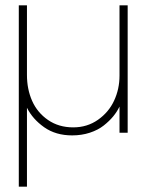

<svg xmlns="http://www.w3.org/2000/svg" viewBox="-20 -493 544 713"><path d="M49.8 200.2V-473.1H80.1V-214.8Q80.1 -161.6 99.4 -118.2Q118.7 -74.7 158.4 -47.4Q198.2 -20 252 -20Q303.7 -20 343.8 -48.1Q383.8 -76.2 403.8 -119.4Q423.8 -162.6 423.8 -211.9V-473.1H454.1V0H423.8V-97.2Q414.6 -78.1 400.4 -60.8Q386.2 -43.5 365.2 -26.9Q344.2 -10.3 313.7 -0.2Q283.2 9.8 248 9.8Q187 9.8 144 -20.5Q101.1 -50.8 80.1 -92.8V200.2Z"/></svg>

Font: Cakra Normal
Style: Regular
Weight: 400
Designer: Lucia Kollert, Vojtech Kollert
Foundry: OoM Type
Version: Version 1.000;Glyphs 3.1.1 (3148)